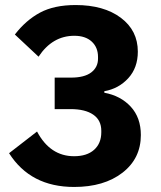

<svg xmlns="http://www.w3.org/2000/svg" viewBox="-20 -730 640 762"><path d="M274 12Q101 12 16 -122L127 -208Q179 -110 274 -110Q325 -110 353.5 -135.5Q382 -161 382 -205V-211Q382 -253 350 -275Q318 -297 260 -297H197V-422H262Q315 -422 342 -442.5Q369 -463 369 -497V-504Q369 -542 344 -565Q319 -588 275 -588Q188 -588 133 -505L39 -593Q83 -650 139 -680Q195 -710 280 -710Q392 -710 459.5 -659.5Q527 -609 527 -525Q527 -461 489 -419.5Q451 -378 394 -368V-362Q459 -350 499 -306.5Q539 -263 539 -194Q539 -101 466 -44.5Q393 12 274 12Z"/></svg>

Font: Anuphan
Style: Bold
Weight: 700
Designer: Mike Abbink, Paul van der Laan, Pieter van Rosmalen, Mint Tantisuwanna
Foundry: Bold Monday; Cadson Demak
Version: Version 3.002;hotconv 1.0.109;makeotfexe 2.5.65596